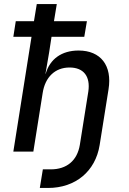

<svg xmlns="http://www.w3.org/2000/svg" viewBox="-20 -750 640 950"><path d="M177 180H218C353 180 452 98 473 -32L517 -308C536 -426 478 -500 369 -500C285 -500 227 -458 206 -385H205L223 -490L235 -568H397L410 -645H247L261 -730H162L148 -645H58L46 -568H136L46 0H145L191 -289C203 -369 253 -416 324 -416C394 -416 428 -372 417 -297L375 -33C362 45 310 88 231 88H192Z"/></svg>

Font: JetBrains Mono Medium
Style: Italic
Weight: 436
Italic angle: -9°
Monospace: yes
Designer: Philipp Nurullin, Konstantin Bulenkov
Foundry: JetBrains
Version: Version 2.305